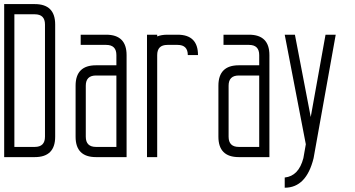

<svg xmlns="http://www.w3.org/2000/svg" viewBox="-20 -752 1700 919"><path d="M195.3 -97.7Q195.3 -48.8 146.5 -48.8H48.8V-683.6H146.5Q195.3 -683.6 195.3 -634.8ZM146.5 0Q244.1 0 244.1 -97.7V-634.8Q244.1 -732.4 146.5 -732.4H0V0Z M537.1 -390.6H439.5Q390.6 -390.6 390.6 -341.8V-97.7Q390.6 -48.8 439.5 -48.8H537.1ZM537.1 -439.5V-488.3Q537.1 -537.1 488.3 -537.1H366.2V-585.9H488.3Q585.9 -585.9 585.9 -488.3V0H439.5Q341.8 0 341.8 -97.7V-341.8Q341.8 -439.5 439.5 -439.5Z M732.4 0H683.6V-585.9H732.4V-577.6Q752.4 -585.9 781.2 -585.9H830.1Q927.7 -585.9 927.7 -488.3H878.9Q878.9 -537.1 830.1 -537.1H781.2Q732.4 -537.1 732.4 -488.3Z M1220.7 -390.6H1123Q1074.2 -390.6 1074.2 -341.8V-97.7Q1074.2 -48.8 1123 -48.8H1220.7ZM1220.7 -439.5V-488.3Q1220.7 -537.1 1171.9 -537.1H1049.8V-585.9H1171.9Q1269.5 -585.9 1269.5 -488.3V0H1123Q1025.4 0 1025.4 -97.7V-341.8Q1025.4 -439.5 1123 -439.5Z M1443.8 -61.5 1342.8 -585.9H1391.6L1467.3 -191.9L1538.1 -585.9H1586.9L1481 4.9Q1446.3 146.5 1342.8 146.5V97.7Q1409.7 90.8 1432.1 4.9Z"/></svg>

Font: Daray
Style: Regular
Weight: 400
Designer: Maxim Raikov
Foundry: Maxim Raikov
Version: Version 1.00 May 24, 2021, initial release